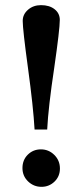

<svg xmlns="http://www.w3.org/2000/svg" viewBox="-20 -703 320 743"><path d="M113.8 -201.7Q108.9 -288.6 88.4 -439Q67.9 -588.9 67.9 -622.1Q67.9 -647.5 88.4 -665.3Q108.9 -683.1 138.7 -683.1Q171.4 -683.1 191.4 -667.2Q211.4 -651.4 211.4 -626Q211.4 -589.8 189.9 -440.9Q167 -289.1 162.6 -201.7ZM140.6 20Q110.4 20 88.6 -1Q66.9 -22 66.9 -52.7Q66.9 -84 87.6 -104.5Q108.4 -125 138.2 -125Q168.5 -125 190.2 -103.5Q211.9 -82 211.9 -50.8Q211.9 -20.5 190.9 -0.2Q169.9 20 140.6 20Z"/></svg>

Font: Elstob 8pt SemiBold
Style: Regular
Weight: 600
Designer: Peter S. Baker
Version: Version 1.015